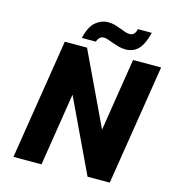

<svg xmlns="http://www.w3.org/2000/svg" viewBox="-131 -1035 1033 1144"><g transform="rotate(15 385.0 -463.5)"><path d="M58 0 176 -742H313L526 -293L597 -742H770L652 0H515L302 -449L231 0ZM268 -790Q286 -864 320.5 -892.5Q355 -921 397 -921Q420 -921 439 -915.5Q458 -910 475 -903.5Q492 -897 507 -891.5Q522 -886 536 -886Q553 -886 563.5 -897Q574 -908 577 -927H663Q645 -854 614.5 -822.5Q584 -791 536 -791Q515 -791 494.5 -796.5Q474 -802 456 -808.5Q438 -815 422.5 -820.5Q407 -826 396 -826Q378 -826 368 -814.5Q358 -803 354 -790Z"/></g></svg>

Font: Exo Thin ExtraBold
Style: Italic
Weight: 800
Italic angle: -9°
Version: Version 2.000